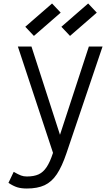

<svg xmlns="http://www.w3.org/2000/svg" viewBox="-20 -885 640 1101"><path d="M134 196Q101.5 196 78.5 188.8Q55.5 181.5 28.5 163.5L58.5 100.5Q86 116 100.8 121.5Q115.5 127 134 127Q174.5 127 201 115Q227.5 103 247.2 73.5Q267 44 284 -8.5L82.5 -618H160.5L324 -112L489.5 -618H568L361 -6Q335.5 69.5 306 113.8Q276.5 158 235.8 177Q195 196 134 196ZM381.5 -679 332 -731.5 485.5 -865 535 -812.5ZM174.5 -679 125 -731.5 278.5 -865 328 -812.5Z"/></svg>

Font: Victor Mono Thin
Style: Regular
Weight: 100
Monospace: yes
Designer: Rune Bjørnerås
Version: Version 1.561;gftools[0.9.30]